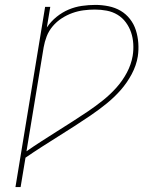

<svg xmlns="http://www.w3.org/2000/svg" viewBox="-20 -763 640 783"><path d="M43 0 164 -735H185L171 -651Q188 -676 211 -694.5Q234 -713 260 -724Q286 -735 314 -739Q342 -743 369 -743Q396 -743 423 -737.5Q450 -732 472 -719Q494 -706 510 -685.5Q526 -665 534 -640Q542 -615 544 -587.5Q546 -560 542 -533Q536 -496 517 -460.5Q498 -425 472 -395.5Q446 -366 414.5 -340.5Q383 -315 350 -292.5Q317 -270 283.5 -248.5Q250 -227 216.5 -206Q183 -185 149.5 -163.5Q116 -142 84 -120L64 0ZM88 -146Q118 -167 150 -187.5Q182 -208 213.5 -228Q245 -248 276.5 -268Q308 -288 339 -309Q370 -330 400 -354Q430 -378 455 -406Q480 -434 497.5 -467Q515 -500 521 -535Q525 -559 523.5 -584Q522 -609 514.5 -631Q507 -653 493 -672Q479 -691 459 -703Q439 -715 415.5 -719.5Q392 -724 367 -724Q344 -724 321 -721Q298 -718 275.5 -710Q253 -702 232 -688.5Q211 -675 195 -656Q179 -637 170.5 -615Q162 -593 158 -570Z"/></svg>

Font: Iosevka Thin Extended Oblique
Style: Regular
Weight: 100
Width: 7
Italic angle: -9°
Monospace: yes
Designer: Belleve Invis
Foundry: Belleve Invis
Version: Version 32.5.0; ttfautohint (v1.8.4)